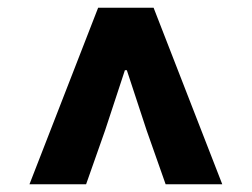

<svg xmlns="http://www.w3.org/2000/svg" viewBox="-20 -787 649 495"><path d="M56 -312 233 -767H376L553 -312H407L358 -451L307 -606H302L251 -451L202 -312Z"/></svg>

Font: Noto Sans SC Thin Black
Style: Regular
Weight: 900
Version: Version 2.004-H2;hotconv 1.0.118;makeotfexe 2.5.65603